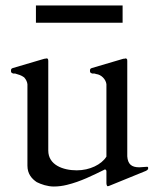

<svg xmlns="http://www.w3.org/2000/svg" viewBox="-20 -666 588 700"><path d="M368 -43V1C368 5 369 13 373 13C374 13 375 12 378 12C380 10 381 10 382 10L512 -43C515 -45 518 -46 518 -48C520 -48 520 -49 520 -50V-56C519 -57 518 -58 517 -58C517 -58 488 -56 488 -56C459 -56 446 -68 444 -96V-443C444 -447 444 -450 442 -451C442 -452 440 -453 439 -453C438 -453 436 -453 434 -452C431 -452 429 -452 427 -451L315 -418C309 -416 308 -414 308 -407C308 -401 311 -400 316 -398H324C326 -397 329 -397 331 -396C349 -394 366 -377 368 -359V-95C350 -66 307 -45 260 -45C209 -45 156 -65 156 -117V-444C156 -450 154 -453 151 -453C149 -453 147 -453 145 -452C143 -452 141 -452 139 -451L27 -418C21 -416 20 -414 20 -407C20 -401 23 -400 28 -398H35C48 -394 57 -392 68 -384C75 -376 79 -368 80 -359V-62C80 -32 96 -14 114 -2C130 6 153 14 176 14C192 14 208 12 224 8C274 -4 319 -27 360 -47C360 -48 362 -48 363 -48C366 -48 367 -46 368 -43ZM111 -646V-583H427V-646Z"/></svg>

Font: fbb
Style: Regular
Weight: 400
Designer: David J. Perry, Michael Sharpe
Version: Version 1.045